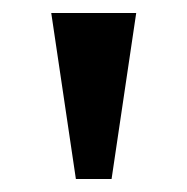

<svg xmlns="http://www.w3.org/2000/svg" viewBox="-20 -734 289 296"><path d="M97 -458 59 -714H190L152 -458Z"/></svg>

Font: Noto Serif Myanmar SemiCondensed SemiBold
Style: Regular
Weight: 600
Width: 4
Designer: Ben Mitchell and the Monotype Design Team
Foundry: Monotype Imaging Inc.
Version: Version 2.106; ttfautohint (v1.8.4.7-5d5b)